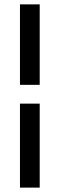

<svg xmlns="http://www.w3.org/2000/svg" viewBox="-20 -731 280 883"><path d="M162.6 -340.8H71.8V-710.9H162.6ZM71.8 131.8V-254.4H162.6V131.8Z"/></svg>

Font: RobotoDraft
Style: Regular
Weight: 400
Version: Version 2.001101; 2014